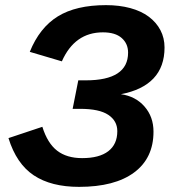

<svg xmlns="http://www.w3.org/2000/svg" viewBox="-20 -718 683 748"><path d="M288 10Q179 10 111.5 -35Q44 -80 13 -180L145 -224Q165 -160 202.5 -131Q240 -102 300 -102Q367 -102 402 -129Q437 -156 437 -207Q437 -247 402 -270.5Q367 -294 292 -294H263L285 -405H314Q479 -405 479 -513Q479 -548 454 -570Q429 -592 381 -592Q271 -592 221 -479L96 -516Q134 -610 205 -654Q276 -698 393 -698Q445 -698 487.5 -686.5Q530 -675 559.5 -653Q589 -631 605 -600.5Q621 -570 621 -533Q621 -458 578 -412.5Q535 -367 451 -351Q508 -343 543 -303Q578 -263 578 -205Q578 -102 502.5 -46Q427 10 288 10Z"/></svg>

Font: Libra Sans Modern
Style: Bold Italic
Weight: 700
Italic angle: -12°
Foundry: Stefan Peev, Context Ltd
Version: Version 1.000